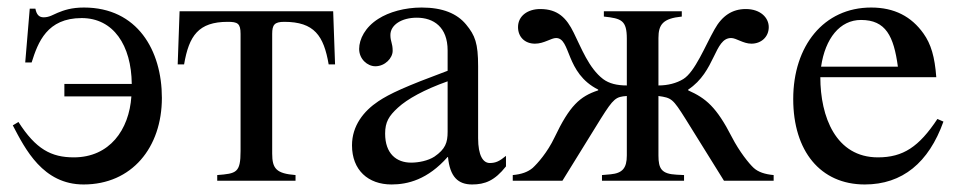

<svg xmlns="http://www.w3.org/2000/svg" viewBox="-20 -480 2555 510"><path d="M59 -457 47 -314H64C81 -368 105 -432 197 -432C281 -432 329 -360 330 -257H151V-224H329C323 -135 271 -62 176 -62C116 -62 75 -84 29 -156L14 -147C47 -84 94 10 202 10C330 10 410 -88 410 -220C410 -346 345 -460 203 -460C170 -460 150 -453 133 -446C121 -441 111 -434 96 -434C83 -434 77 -442 74 -457Z M870 -309 865 -450H457L452 -309H469C482 -385 507 -422 585 -422C611 -422 619 -418 619 -390V-79C619 -21 608 -19 557 -15V0H765V-15C714 -19 703 -32 703 -72V-390C703 -414 709 -422 735 -422C815 -422 840 -385 853 -309Z M1169 -130C1169 -101 1163 -84 1134 -64C1117 -53 1092 -48 1072 -48C1033 -48 1003 -72 1003 -125C1003 -156 1013 -172 1037 -194C1062 -217 1107 -242 1169 -264ZM1324 -66C1307 -52 1297 -47 1281 -47C1263 -47 1250 -67 1250 -113V-304C1250 -365 1242 -386 1218 -415C1194 -444 1156 -460 1100 -460C1055 -460 1013 -448 985 -430C950 -408 934 -376 934 -350C934 -323 956 -304 977 -304C1003 -304 1023 -326 1023 -345C1023 -366 1017 -369 1017 -387C1017 -414 1047 -433 1087 -433C1132 -433 1169 -408 1169 -346V-292C1056 -250 1015 -231 985 -211C946 -185 915 -146 915 -94C915 -28 958 10 1020 10C1063 10 1116 -3 1169 -63H1170C1175 -10 1197 10 1234 10C1268 10 1294 0 1324 -38Z M2035 0V-15C2012 -17 1994 -23 1982 -34C1970 -45 1944 -77 1924 -116C1883 -196 1855 -219 1808 -240V-242C1881 -290 1877 -379 1922 -379C1936 -379 1954 -364 1976 -364C2002 -364 2022 -382 2022 -408C2022 -433 2000 -456 1961 -456C1925 -456 1898 -438 1878 -402C1853 -358 1826 -289 1795 -270C1777 -259 1754 -253 1729 -253V-379C1729 -415 1741 -431 1791 -436V-450H1584V-436C1631 -431 1645 -426 1645 -377V-253C1619 -253 1598 -258 1582 -270C1544 -299 1524 -353 1504 -393C1485 -432 1462 -456 1415 -456C1382 -456 1356 -438 1356 -408C1356 -382 1374 -364 1401 -364C1425 -364 1444 -379 1457 -379C1497 -379 1481 -286 1569 -242V-240C1520 -224 1493 -199 1453 -115C1434 -75 1408 -46 1395 -34C1382 -23 1365 -17 1342 -15V0H1474L1576 -165C1610 -219 1616 -223 1645 -225V-67C1645 -33 1633 -20 1602 -17L1579 -15V0H1797V-15L1777 -16C1737 -18 1729 -32 1729 -67V-225C1764 -220 1767 -218 1801 -164L1903 0Z M2161 -303C2172 -378 2211 -427 2267 -427C2333 -427 2354 -384 2365 -303ZM2470 -164C2421 -90 2379 -62 2312 -62C2200 -62 2159 -170 2159 -275H2467C2463 -329 2453 -363 2433 -391C2401 -436 2356 -460 2294 -460C2168 -460 2087 -358 2087 -217C2087 -79 2159 10 2277 10C2377 10 2447 -48 2486 -157Z"/></svg>

Font: XITS Math
Style: Regular
Weight: 400
Designer: MicroPress Inc., with final additions and corrections provided by Coen Hoffman, Elsevier (retired)
Version: Version 1.302